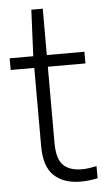

<svg xmlns="http://www.w3.org/2000/svg" viewBox="-54 -775 443 819"><g transform="rotate(-5 168.0 -365.5)"><path d="M259 9Q186 9 144.5 -29.8Q103 -68.5 103 -156.5V-541.5L112 -740H161V-165.5Q161 -97 188 -70Q215 -43 268.5 -43Q283 -43 298.2 -45.2Q313.5 -47.5 331 -51V1Q314 4.5 295.5 6.8Q277 9 259 9ZM2 -491.5V-541.5H322V-491.5Z"/></g></svg>

Font: Encode Sans SemiCondensed Light
Style: Regular
Weight: 300
Width: 4
Designer: Multiple Designers
Foundry: Impallari Type
Version: Version 3.002